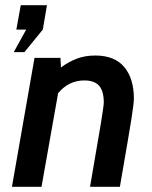

<svg xmlns="http://www.w3.org/2000/svg" viewBox="-20 -720 587 740"><path d="M113 -497H213L215 -460Q246 -483 277.5 -494.5Q309 -506 347 -506Q422 -506 459 -461.5Q496 -417 496 -340Q496 -322 486.5 -261.5Q477 -201 442 0H327Q357 -172 368.5 -242.5Q380 -313 380 -325Q380 -369 362 -389.5Q344 -410 305 -410Q245 -410 204 -361L140 0H26ZM33 -519 81 -606H43L60 -700H161L145 -606L74 -519Z"/></svg>

Font: Cabin SemiBold
Style: Italic
Weight: 600
Italic angle: -7°
Designer: Pablo Impallari
Foundry: Pablo Impallari. http://www.impallari.com Igino Marini. http://www.ikern.com
Version: Version 2.200